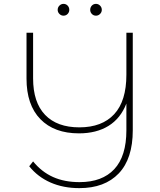

<svg xmlns="http://www.w3.org/2000/svg" viewBox="-20 -869 829 992"><path d="M666 -700V-196Q666 -49 593.5 27Q521 103 390 103Q307 103 241 74Q175 45 131 -10L151 -35Q195 19 254 45.5Q313 72 391 72Q508 72 570.5 5Q633 -62 633 -196V-334Q603 -257 540.5 -218.5Q478 -180 388 -180Q260 -180 188.5 -253.5Q117 -327 117 -463V-700H151V-464Q151 -340 213 -275.5Q275 -211 390 -211Q507 -211 570 -279Q633 -347 633 -483V-700ZM278 -818Q278 -831 287 -840Q296 -849 308 -849Q321 -849 329.5 -840Q338 -831 338 -818Q338 -806 329.5 -797Q321 -788 308 -788Q296 -788 287 -797Q278 -806 278 -818ZM446 -818Q446 -831 454.5 -840Q463 -849 476 -849Q488 -849 497 -840Q506 -831 506 -818Q506 -806 497 -797Q488 -788 476 -788Q463 -788 454.5 -797Q446 -806 446 -818Z"/></svg>

Font: Montserrat Alternates ExLight
Style: Regular
Weight: 275
Designer: Julieta Ulanovsky
Foundry: Julieta Ulanovsky
Version: Version 7.200